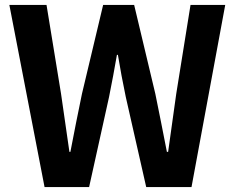

<svg xmlns="http://www.w3.org/2000/svg" viewBox="-20 -760 955 780"><path d="M161 0H342L423 -366C435 -424 445 -481 455 -537H459C468 -481 479 -424 491 -366L574 0H758L895 -740H754L696 -379C685 -302 674 -223 663 -143H658C642 -223 627 -303 611 -379L525 -740H399L313 -379C297 -302 281 -222 266 -143H262C251 -222 239 -301 228 -379L169 -740H18Z"/></svg>

Font: Noto Sans Japanese Bold
Style: Bold
Weight: 700
Designer: Ryoko NISHIZUKA (kana & ideographs); Paul D. Hunt (Latin, Greek & Cyrillic); Wenlong ZHANG (bopomofo); Sandoll Communica
Foundry: Adobe Systems Incorporated
Version: Version 1.000;PS 1;hotconv 1.0.78;makeotf.lib2.5.61930